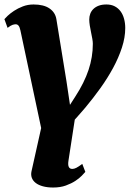

<svg xmlns="http://www.w3.org/2000/svg" viewBox="-32 -588 582 862"><path d="M351.6 -105.5Q339.4 -91.3 327.4 -77.6Q315.4 -64 303.7 -50.8L275.4 133.3Q269.5 170.4 292.5 170.4Q300.8 170.4 310.5 165.5Q320.3 160.6 337.4 147.9L351.1 183.6Q346.7 189 335.4 200.7Q324.2 212.4 306.4 224.1Q288.6 235.8 263.7 244.9Q238.8 253.9 206.5 253.9Q180.7 253.9 160.9 248.5Q141.1 243.2 128.4 233.4Q115.7 223.6 110.8 210.2Q106 196.8 109.4 181.2L152.8 -13.2L59.6 -451.7Q56.2 -467.3 51 -473.1Q45.9 -479 38.6 -479Q33.2 -479 24.9 -476.6Q16.6 -474.1 2 -462.9L-12.2 -502Q-8.8 -506.3 2.4 -517.1Q13.7 -527.8 31 -539.3Q48.3 -550.8 70.6 -559.3Q92.8 -567.9 118.7 -567.9Q164.6 -567.9 190.4 -550Q216.3 -532.2 221.2 -501.5L266.6 -222.2L282.2 -117.2L306.6 -155.3Q346.2 -216.3 365.5 -273.9Q384.8 -331.5 384.8 -391.6Q384.8 -400.9 382.3 -414.6Q379.9 -428.2 376.7 -443.4Q373.5 -458.5 371.1 -473.4Q368.7 -488.3 368.7 -500.5Q368.7 -514.2 373.3 -526.4Q377.9 -538.6 387.5 -547.9Q397 -557.1 411.4 -562.5Q425.8 -567.9 445.8 -567.9Q467.3 -567.9 483.2 -559.6Q499 -551.3 509.5 -536.9Q520 -522.5 525.1 -503.2Q530.3 -483.9 530.3 -462.4Q530.3 -419.9 515.4 -374.3Q500.5 -328.6 475.6 -282.7Q450.7 -236.8 418.5 -191.9Q386.2 -147 351.6 -105.5Z"/></svg>

Font: Merriweather UltraBold
Style: Italic
Weight: 900
Italic angle: -7°
Designer: Eben Sorkin ( eben@eyebytes.com )
Foundry: Eben Sorkin ( eben@eyebytes.com )
Version: Version 1.52; ttfautohint (v1.4.1)